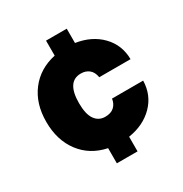

<svg xmlns="http://www.w3.org/2000/svg" viewBox="-169 -859 943 988"><g transform="rotate(-30 302.5 -364.5)"><path d="M242 -90Q145 -110 89.5 -183.5Q34 -257 34 -366Q34 -474 89.5 -546.5Q145 -619 242 -640V-729H365V-644Q457 -630 513.5 -572Q570 -514 571 -429H385Q380 -461 360.5 -477Q341 -493 312 -493Q228 -493 228 -365Q228 -300 250 -268.5Q272 -237 311 -237Q345 -237 364 -254.5Q383 -272 387 -301H572Q570 -216 513 -158.5Q456 -101 365 -87V0H242Z"/></g></svg>

Font: Mona Sans Black
Style: Regular
Weight: 900
Designer: Deni Anggara
Foundry: GitHub
Version: Version 2.000